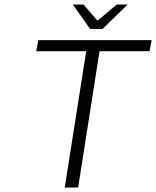

<svg xmlns="http://www.w3.org/2000/svg" viewBox="-20 -840 699 860"><path d="M383.8 -710 306.2 -819.8H354L415 -749H418.9L502.9 -819.8H551.8L439 -710ZM270 0 366.2 -610.8H142.1L151.9 -660.2H659.2L649.9 -610.8H425.8L330.1 0Z"/></svg>

Font: Office Code Pro D Light Italic
Style: Regular
Weight: 300
Italic angle: -9°
Designer: Nathan Rutzky & Paul D. Hunt
Foundry: Adobe Systems Incorporated
Version: Version 1.004;PS 001.004;hotconv 1.0.70;makeotf.lib2.5.58329